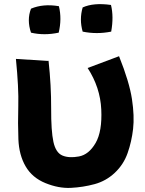

<svg xmlns="http://www.w3.org/2000/svg" viewBox="-20 -808 704 929"><path d="M215 -513Q228 -393 227.5 -283.5Q227 -174 238.5 -121.5Q250 -69 282 -55.5Q314 -42 362 -51Q410 -60 442.5 -116Q475 -172 470 -278.5Q465 -385 404 -479L556 -536Q606 -411 618.5 -328.5Q631 -246 624 -184.5Q617 -123 597.5 -67.5Q578 -12 535.5 28Q493 68 437.5 83Q382 98 323 101Q264 104 200 78Q136 52 104 -3Q72 -58 69 -134Q66 -210 68.5 -296Q71 -382 57 -523ZM130 -766Q189 -791 265 -778Q280 -717 264 -650Q194 -635 130 -650Q109 -712 130 -766ZM380 -772Q433 -796 517 -784Q531 -727 518 -655Q448 -641 380 -655Q363 -714 380 -772Z"/></svg>

Font: KN Bobohei
Style: Bold
Weight: 700
Designer: Kingnam Type Foundry
Version: Version 1.710;March 18, 2023